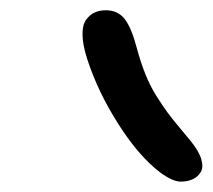

<svg xmlns="http://www.w3.org/2000/svg" viewBox="-20 -829 412 372"><path d="M330.1 -477.1Q314.5 -477.1 290 -495.1Q248.5 -526.9 209 -589.1Q169.4 -651.4 148.9 -714.8Q140.1 -742.2 139.9 -761.7Q139.6 -781.2 147 -791Q154.3 -800.8 163.6 -804.9Q172.9 -809.1 185.1 -809.1Q208.5 -809.1 221.7 -792Q234.9 -774.9 245.1 -735.8Q252.4 -708.5 261.7 -685.3Q271 -662.1 283.2 -642.8Q295.4 -623.5 304.2 -611.6Q313 -599.6 328.1 -581.5Q343.3 -563.5 349.1 -556.2Q365.2 -536.6 369.9 -520.8Q374.5 -504.9 369.1 -495.8Q363.8 -486.8 353.8 -481.9Q343.8 -477.1 330.1 -477.1Z"/></svg>

Font: Shantell Sans Irregular Bouncy
Style: Italic
Weight: 300
Italic angle: -11.31°
Designer: Stephen Nixon, Anya Danilova, Shantell Martin
Foundry: Arrow Type
Version: Version 1.006;[9816181b4]